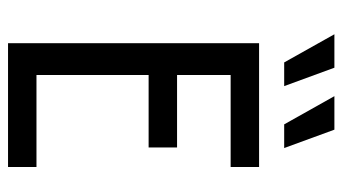

<svg xmlns="http://www.w3.org/2000/svg" viewBox="-207 -645 852 478"><g transform="rotate(90 219.0 -406.0)"><path d="M289.6 -687.5H348.6L302.8 -812.5H219.4ZM135.4 -687.5H194.4L148.6 -812.5H65.3ZM87.5 0H395.8V-70.8H166.7V-350H347.2V-420.8H166.7V-554.2H395.8V-625H87.5Z"/></g></svg>

Font: Afacad
Style: Regular
Weight: 400
Designer: Kristian Moeller
Foundry: Dicotype
Version: Version 1.000